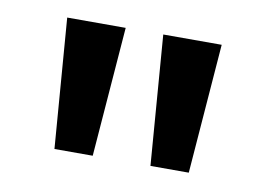

<svg xmlns="http://www.w3.org/2000/svg" viewBox="-42 -773 522 376"><g transform="rotate(10 218.5 -585.0)"><path d="M181.2 -713.9 161.1 -456.1H85L64.9 -713.9ZM372.1 -713.9 352.1 -456.1H275.9L255.9 -713.9Z"/></g></svg>

Font: Droid Sans TV
Style: Bold
Weight: 600
Version: Version 1.00